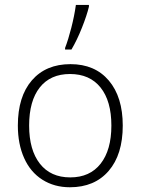

<svg xmlns="http://www.w3.org/2000/svg" viewBox="-20 -769 584 798"><path d="M490.2 -247.1Q490.2 -126.5 431.6 -58.6Q373 9.3 270.5 9.3Q205.6 9.3 156 -22.2Q106.4 -53.7 80.3 -112.1Q54.2 -170.4 54.2 -247.1Q54.2 -367.7 112.5 -435.1Q170.9 -502.4 272.9 -502.4Q374.5 -502.4 432.4 -434.1Q490.2 -365.7 490.2 -247.1ZM101.1 -247.1Q101.1 -145.5 145.8 -88.6Q190.4 -31.7 272 -31.7Q353.5 -31.7 398.2 -88.6Q442.9 -145.5 442.9 -247.1Q442.9 -349.1 397.9 -405.3Q353 -461.4 271 -461.4Q189.5 -461.4 145.3 -405.5Q101.1 -349.6 101.1 -247.1ZM250.5 -569.8Q263.7 -604 276.4 -653.6Q289.1 -703.1 295.4 -748.5H349.6V-741.2Q341.3 -706.1 320.8 -654.3Q300.3 -602.5 276.9 -563H250.5Z"/></svg>

Font: Bpm'online Open Sans Light
Style: Regular
Weight: 300
Foundry: Ascender Corporation
Version: Version 1.10